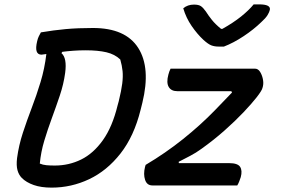

<svg xmlns="http://www.w3.org/2000/svg" viewBox="-20 -848 1290 878"><path d="M1004 -635H980Q961 -635 946.5 -640.5Q932 -646 910 -666Q882 -692 856.5 -729Q831 -766 818 -810Q838 -827 867 -827Q888 -827 898.5 -820Q909 -813 921 -796Q933 -777 949 -757Q965 -737 991 -716H997Q1047 -744 1082.5 -772.5Q1118 -801 1140 -828H1165Q1219 -828 1214 -803Q1212 -793 1203.5 -779Q1195 -765 1175 -747Q1140 -713 1094 -682.5Q1048 -652 1004 -635ZM405 -720Q554 -720 612 -629Q670 -538 631 -378L623 -346Q593 -225 531 -146Q469 -67 387.5 -28.5Q306 10 216 10Q168 10 134 -2Q100 -14 80 -34Q66 -48 60 -69.5Q54 -91 58 -125Q66 -184 84.5 -240.5Q103 -297 125 -354.5Q147 -412 165.5 -473Q184 -534 192 -601Q175 -598 170 -598Q135 -598 150 -660Q153 -673 157.5 -682Q162 -691 167 -700Q226 -710 281 -715Q336 -720 405 -720ZM162 -100Q176 -94 192.5 -92.5Q209 -91 231 -91Q295 -91 351 -118.5Q407 -146 450.5 -207Q494 -268 518 -367L523 -385Q535 -434 539 -466Q543 -498 540.5 -523Q538 -548 530 -576Q505 -600 466.5 -609Q428 -618 372 -618Q342 -618 315 -616Q288 -614 265 -611L261 -605Q287 -583 278 -515Q271 -463 253.5 -411Q236 -359 217 -307.5Q198 -256 182.5 -204.5Q167 -153 162 -100ZM760 -534H1146Q1160 -534 1169 -520Q1178 -506 1182 -487Q1186 -468 1182 -452L1180 -445Q1177 -433 1154 -403.5Q1131 -374 1093.5 -334.5Q1056 -295 1007 -251.5Q958 -208 902 -168Q876 -149 850 -135.5Q824 -122 797 -108L798 -102H1028Q1067 -102 1078 -85Q1089 -68 1081 -38Q1078 -29 1074 -18.5Q1070 -8 1065 0H677Q652 0 643.5 -25.5Q635 -51 643 -84L646 -94Q737 -148 817 -212Q897 -276 963 -344Q984 -366 1003 -385.5Q1022 -405 1041 -425L1038 -431H791Q763 -431 751.5 -450.5Q740 -470 750 -507Q752 -515 754.5 -521.5Q757 -528 760 -534Z"/></svg>

Font: Recursive Sn Csl St Med
Style: Italic
Weight: 500
Italic angle: -15°
Version: Version 1.079;hotconv 1.0.112;makeotfexe 2.5.65598; ttfautoh